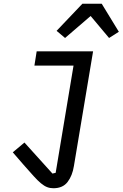

<svg xmlns="http://www.w3.org/2000/svg" viewBox="-20 -789 652 1021"><path d="M264 212Q246 212 230.5 206Q215 200 197.5 185.5Q180 171 158.5 147Q137 123 106 88L48 21L110 -31L259 134L276 130L371 -440H163L175 -516H475L373 94Q365 145 339.5 178.5Q314 212 264 212ZM521 -769 612 -620 560 -587 462 -704 326 -587 281 -625 418 -769Z"/></svg>

Font: IBM Plex Mono Text
Style: Italic
Weight: 450
Italic angle: -9°
Monospace: yes
Designer: Mike Abbink, Paul van der Laan, Pieter van Rosmalen
Foundry: Bold Monday
Version: Version 2.1